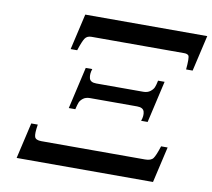

<svg xmlns="http://www.w3.org/2000/svg" viewBox="-77 -780 960 868"><g transform="rotate(10 403.0 -346.0)"><path d="M608 -263H578Q587 -287 582 -305.5Q577 -324 549 -324H333Q313 -324 301 -314.5Q289 -305 285 -294.5Q281 -284 276 -263H246L290 -455H320Q312 -432 316.5 -413Q321 -394 349 -394H565Q584 -394 596.5 -403.5Q609 -413 613.5 -424Q618 -435 622 -455H652ZM768 -527H738Q743 -582 737 -591Q731 -598 717 -598H291Q271 -598 261.5 -584Q252 -570 238 -527H208L246 -692H806ZM679 0H53L91 -165H121Q114 -122 119 -108Q124 -94 150 -94H626Q653 -94 663 -107.5Q673 -121 687 -165H717Z"/></g></svg>

Font: Lingua Franca
Style: Italic
Weight: 400
Italic angle: -13°
Version: Version 1.19